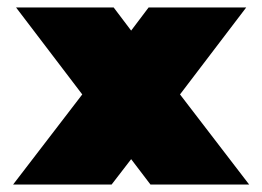

<svg xmlns="http://www.w3.org/2000/svg" viewBox="-20 -494 702 514"><path d="M15.1 0 200.2 -241.2 22.9 -474.1H284.2L331.1 -412.1L377.9 -474.1H639.2L461.9 -241.2L647 0H382.8L331.1 -67.9L278.8 0Z"/></svg>

Font: Kanit Black
Style: Regular
Weight: 900
Designer: Katatrad Team
Foundry: CadsonDemak
Version: Version 1.000;PS 001.000;hotconv 1.0.88;makeotf.lib2.5.64775